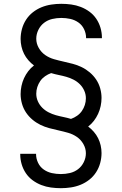

<svg xmlns="http://www.w3.org/2000/svg" viewBox="-20 -843 640 1006"><path d="M299 143Q273 143 247 139.5Q221 136 196.5 126.5Q172 117 151 101.5Q130 86 115.5 64.5Q101 43 93.5 17.5Q86 -8 86 -34Q86 -35 86 -35.5Q86 -36 86 -37H169Q169 -36 169 -36Q169 -36 169 -35Q169 -12 179.5 10Q190 32 209.5 45.5Q229 59 252 64Q275 69 299 69Q323 69 346.5 63.5Q370 58 389 43.5Q408 29 419 6.5Q430 -16 430 -40Q430 -65 417 -88Q404 -111 383 -125.5Q362 -140 337.5 -147Q313 -154 288 -159.5Q263 -165 238.5 -171.5Q214 -178 191.5 -189Q169 -200 149.5 -216.5Q130 -233 116 -254Q102 -275 95 -300Q88 -325 88 -350Q88 -371 92.5 -392.5Q97 -414 106 -433.5Q115 -453 128 -470Q141 -487 158 -500Q142 -512 128.5 -527.5Q115 -543 106 -561Q97 -579 92.5 -599Q88 -619 88 -639Q88 -665 95 -691Q102 -717 116.5 -739.5Q131 -762 152 -778.5Q173 -795 197.5 -805Q222 -815 248.5 -819Q275 -823 301 -823Q327 -823 353 -819.5Q379 -816 403.5 -806.5Q428 -797 449 -781.5Q470 -766 484.5 -744.5Q499 -723 506.5 -697.5Q514 -672 514 -646Q514 -645 514 -644.5Q514 -644 514 -643H431Q431 -644 431 -644Q431 -644 431 -645Q431 -668 420.5 -690Q410 -712 390.5 -725.5Q371 -739 348 -744Q325 -749 301 -749Q277 -749 253.5 -743.5Q230 -738 211 -723.5Q192 -709 181 -686.5Q170 -664 170 -640Q170 -615 183 -592Q196 -569 217 -554.5Q238 -540 262.5 -533Q287 -526 312 -520.5Q337 -515 361.5 -508.5Q386 -502 408.5 -491Q431 -480 450.5 -463.5Q470 -447 484 -426Q498 -405 505 -380Q512 -355 512 -330Q512 -309 507.5 -287.5Q503 -266 494 -246.5Q485 -227 472 -210Q459 -193 442 -180Q458 -168 471.5 -152.5Q485 -137 494 -119Q503 -101 507.5 -81Q512 -61 512 -41Q512 -15 505 11Q498 37 483.5 59.5Q469 82 448 98.5Q427 115 402.5 125Q378 135 351.5 139Q325 143 299 143ZM352 -220Q369 -226 384 -236.5Q399 -247 409 -261.5Q419 -276 424.5 -293Q430 -310 430 -328Q430 -349 421.5 -368Q413 -387 398.5 -401.5Q384 -416 365.5 -425.5Q347 -435 327.5 -440.5Q308 -446 288 -450Q268 -454 248 -460Q231 -454 216 -443.5Q201 -433 191 -418.5Q181 -404 175.5 -387Q170 -370 170 -352Q170 -331 178.5 -312Q187 -293 201.5 -278.5Q216 -264 234.5 -254.5Q253 -245 272.5 -239.5Q292 -234 312 -230Q332 -226 352 -220Z"/></svg>

Font: Zed Mono Extended
Style: Regular
Weight: 400
Width: 7
Monospace: yes
Designer: Belleve Invis
Foundry: Belleve Invis
Version: Version 1.0.0; ttfautohint (v1.8.4)